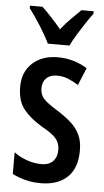

<svg xmlns="http://www.w3.org/2000/svg" viewBox="-55 -801 458 847"><g transform="rotate(5 174.0 -378.0)"><path d="M318 -149Q318 -70 275.5 -30Q233 10 158 10Q120 10 88.5 1.5Q57 -7 32 -20V-116Q55 -98 88 -86Q121 -74 155 -74Q187 -74 205 -92.5Q223 -111 223 -143Q223 -171 207 -191.5Q191 -212 142 -239Q90 -270 60.5 -306.5Q31 -343 31 -406Q31 -472 73.5 -511Q116 -550 186 -550Q256 -550 316 -513L284 -436Q262 -450 239 -459.5Q216 -469 189 -469Q159 -469 142 -452.5Q125 -436 125 -408Q125 -380 141.5 -361.5Q158 -343 206 -314Q239 -293 264 -271Q289 -249 303.5 -220Q318 -191 318 -149ZM136 -606Q121 -638 94.5 -680Q68 -722 43 -755V-766H98Q116 -750 139 -725Q162 -700 184 -674Q208 -704 227.5 -723Q247 -742 271 -766H325V-755Q310 -735 292.5 -708.5Q275 -682 258.5 -655Q242 -628 232 -606Z"/></g></svg>

Font: Noto Sans Gurmukhi ExtraCondensed Medium
Style: Regular
Weight: 500
Width: 2
Designer: Jelle Bosma - Monotype Design Team
Foundry: Monotype Imaging Inc.
Version: Version 2.004; ttfautohint (v1.8.4.7-5d5b)